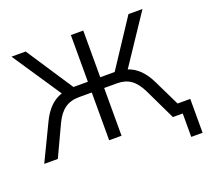

<svg xmlns="http://www.w3.org/2000/svg" viewBox="-142 -879 1302 1209"><g transform="rotate(-20 508.5 -274.0)"><path d="M941 157V0H894V-70H1017V157ZM13 0 131 -245Q152 -288 178.5 -318.5Q205 -349 238.5 -366.5Q272 -384 312 -389L280 -362L50 -705H145L362 -376L340 -392H448V-705H531V-392H641L617 -376L834 -705H928L699 -362L667 -389Q707 -384 740 -366.5Q773 -349 799.5 -318.5Q826 -288 847 -245L966 0H875L776 -207Q747 -267 709.5 -293.5Q672 -320 617 -320H531V0H448V-320H362Q306 -320 267.5 -293Q229 -266 201 -207L104 0Z"/></g></svg>

Font: Nunito Sans 11pt
Style: Regular
Weight: 400
Version: Version 3.101;gftools[0.9.27]